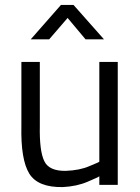

<svg xmlns="http://www.w3.org/2000/svg" viewBox="-20 -752 571 781"><path d="M180 -592 255 -679 328 -592H403L279 -732H228L105 -592ZM459 0H384V-35Q382 -32 337 -13Q293 6 236 9Q134 11 99 -46Q64 -103 67 -239V-500H142V-240Q140 -138 160 -97Q179 -56 247 -57Q304 -59 343 -76Q382 -92 384 -94V-500H459Z"/></svg>

Font: RazerF5
Style: Regular
Weight: 400
Foundry: Razer Inc.
Version: Version 2